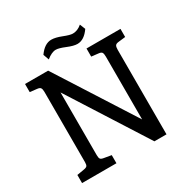

<svg xmlns="http://www.w3.org/2000/svg" viewBox="-194 -1044 1176 1209"><g transform="rotate(-30 393.5 -439.5)"><path d="M226 -562V-106Q226 -86 231.5 -78.5Q237 -71 255 -68L308 -59V0H58V-59L111 -68Q129 -71 134.5 -78.5Q140 -86 140 -106V-615Q140 -635 134.5 -644Q129 -653 111 -655L59 -661V-720H227L586 -158V-615Q586 -635 581 -644Q576 -653 558 -655L506 -661V-720H753V-661L701 -655Q683 -653 677.5 -644Q672 -635 672 -615V0H584ZM334 -810Q304 -810 266 -779L251 -821Q292 -879 341 -879Q371 -879 415 -861.5Q459 -844 479 -844Q514 -844 545 -871L561 -831Q521 -773 472 -773Q445 -773 400.5 -791.5Q356 -810 334 -810Z"/></g></svg>

Font: Enriqueta
Style: Regular
Weight: 400
Designer: Viviana Monsalve, Gustavo Ibarra
Foundry: Viviana Monsalve, Gustavo Ibarra
Version: Version 1.002